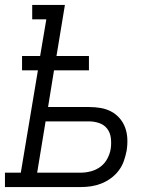

<svg xmlns="http://www.w3.org/2000/svg" viewBox="-33 -755 653 775"><path d="M-13 0V-58H51L120 -471H56V-529H129L154 -677H97V-735H229L195 -529H326V-471H185L161 -323H327Q351 -323 374 -319Q397 -315 416.5 -304.5Q436 -294 450.5 -277Q465 -260 472.5 -239Q480 -218 481 -194Q482 -170 478 -146Q474 -126 467 -105.5Q460 -85 446.5 -67Q433 -49 414.5 -35.5Q396 -22 375.5 -14Q355 -6 334.5 -3Q314 0 293 0ZM117 -58H293Q313 -58 334 -63.5Q355 -69 372.5 -82Q390 -95 400.5 -115Q411 -135 414 -155Q417 -176 414.5 -197.5Q412 -219 400 -235Q388 -251 368 -258Q348 -265 327 -265H151Z"/></svg>

Font: Iosevka Curly Slab LtExObl
Style: Regular
Weight: 300
Width: 7
Italic angle: -9°
Monospace: yes
Designer: Belleve Invis
Foundry: Belleve Invis
Version: Version 11.1.0; ttfautohint (v1.8.3)